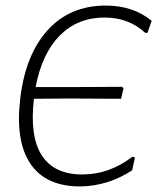

<svg xmlns="http://www.w3.org/2000/svg" viewBox="-20 -664 567 690"><path d="M415 -309 225 -310 102 -309Q86 -175 130 -106Q174 -37 276 -37Q373 -37 456 -101L465 -98L455 -52Q369 4 271 6Q146 7 90 -74.5Q34 -156 53 -312Q72 -469 152 -556.5Q232 -644 360 -644Q459 -644 525 -589L510 -546H502Q442 -601 356 -601Q259 -601 195 -536.5Q131 -472 108 -351H233L418 -352L424 -347Z"/></svg>

Font: Alegreya Sans SC Light
Style: Italic
Weight: 300
Italic angle: -7°
Designer: Juan Pablo del Peral
Foundry: Huerta Tipografica
Version: Version 2.007